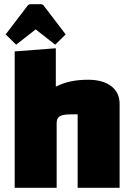

<svg xmlns="http://www.w3.org/2000/svg" viewBox="-20 -895 635 915"><path d="M7 0ZM50 -650 246 -665V-482Q309 -515 400 -515Q470 -515 510 -484.5Q550 -454 550 -400V0H350V-350H319Q280 -350 265 -341Q250 -332 250 -308V0H50ZM7 -731 110 -866Q116 -875 126 -875H174Q184 -875 190 -866L293 -731L243 -682L150 -755L57 -682Z"/></svg>

Font: Changa Black
Style: Regular
Weight: 900
Designer: Eduardo Rodriguez Tunni
Foundry: Eduardo Rodriguez Tunni
Version: Version 2.001; ttfautohint (v1.5.10-5e6f)